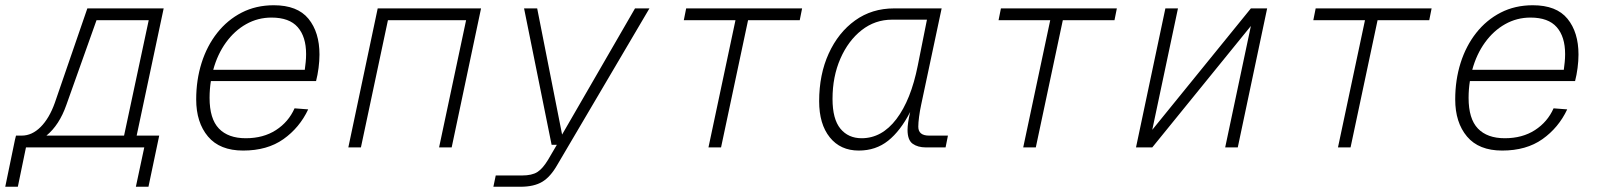

<svg xmlns="http://www.w3.org/2000/svg" viewBox="-81 -562 6101 732"><path d="M-61 150 -24 -29 -20 -45H2Q41 -45 74 -78Q107 -111 128 -170L252 -530H543L440 -45H526L485 150H437L469 0H18L-13 150ZM172 -162Q145 -85 96 -45H392L486 -485H287Z M846 12Q757 12 712 -41.5Q667 -95 667 -183Q667 -257 687.5 -322Q708 -387 747 -436.5Q786 -486 840.5 -514Q895 -542 963 -542Q1053 -542 1095 -490.5Q1137 -439 1137 -354Q1137 -330 1133.5 -303Q1130 -276 1124 -253H723Q718 -222 718 -189Q718 -109 753.5 -72Q789 -35 856 -35Q923 -35 971 -66Q1019 -97 1042 -149L1094 -145Q1061 -75 999.5 -31.5Q938 12 846 12ZM954 -495Q902 -495 857.5 -470Q813 -445 780.5 -400Q748 -355 732 -296H1081Q1083 -311 1084.5 -325.5Q1086 -340 1086 -356Q1086 -422 1054 -458.5Q1022 -495 954 -495Z M1247 0 1359 -530H1753L1641 0H1593L1696 -485H1398L1295 0Z M1800 150 1809 107H1909Q1947 107 1967.5 94Q1988 81 2008 48L2042 -10H2022L1917 -530H1967L2062 -49L2340 -530H2395L2044 66Q2018 112 1986.5 131Q1955 150 1903 150Z M2620 0 2723 -485H2526L2535 -530H2977L2968 -485H2771L2668 0Z M3193 12Q3123 12 3082.5 -38.5Q3042 -89 3042 -176Q3042 -278 3078.5 -358Q3115 -438 3179 -484Q3243 -530 3328 -530H3509L3431 -163Q3426 -140 3423 -117Q3420 -94 3420 -79Q3420 -45 3461 -45H3533L3524 0H3449Q3418 0 3398.5 -14Q3379 -28 3379 -67Q3379 -79 3381.5 -96.5Q3384 -114 3389 -135Q3352 -63 3305 -25.5Q3258 12 3193 12ZM3204 -35Q3281 -35 3336.5 -108Q3392 -181 3418 -312L3453 -487H3320Q3255 -487 3204 -447Q3153 -407 3123 -338.5Q3093 -270 3093 -185Q3093 -108 3123 -71.5Q3153 -35 3204 -35Z M3820 0 3923 -485H3726L3735 -530H4177L4168 -485H3971L3868 0Z M4250 0 4362 -530H4410L4312 -67L4688 -530H4750L4638 0H4590L4688 -463L4312 0Z M5020 0 5123 -485H4926L4935 -530H5377L5368 -485H5171L5068 0Z M5646 12Q5557 12 5512 -41.5Q5467 -95 5467 -183Q5467 -257 5487.5 -322Q5508 -387 5547 -436.5Q5586 -486 5640.5 -514Q5695 -542 5763 -542Q5853 -542 5895 -490.5Q5937 -439 5937 -354Q5937 -330 5933.5 -303Q5930 -276 5924 -253H5523Q5518 -222 5518 -189Q5518 -109 5553.5 -72Q5589 -35 5656 -35Q5723 -35 5771 -66Q5819 -97 5842 -149L5894 -145Q5861 -75 5799.5 -31.5Q5738 12 5646 12ZM5754 -495Q5702 -495 5657.5 -470Q5613 -445 5580.5 -400Q5548 -355 5532 -296H5881Q5883 -311 5884.5 -325.5Q5886 -340 5886 -356Q5886 -422 5854 -458.5Q5822 -495 5754 -495Z"/></svg>

Font: Geist Mono ExtraLight
Style: Italic
Weight: 200
Italic angle: -12°
Monospace: yes
Designer: Basement.studio, Andrés Briganti, Mateo Zaragoza
Foundry: Basement.studio, Vercel, Andrés Briganti, Guido Ferreyra, Mateo Zaragoza
Version: Version 1.500; ttfautohint (v1.8.4.7-5d5b)